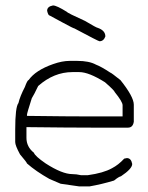

<svg xmlns="http://www.w3.org/2000/svg" viewBox="-20 -684 540 702"><path d="M234.9 -461.4H262.2Q305.7 -461.4 330.6 -447.8Q350.1 -440.4 383.3 -418.5Q386.2 -418.5 420.4 -391.1Q469.2 -330.1 469.2 -301.3V-238.8Q465.8 -217.3 447.8 -217.3H320.8Q234.4 -217.3 76.7 -219.2V-180.2Q76.7 -147 104 -125.5Q107.9 -113.3 147 -86.4Q207.5 -47.4 244.6 -47.4Q258.8 -47.4 275.9 -43.5H301.3Q357.9 -51.3 389.2 -68.8Q413.1 -81.1 434.1 -104L443.8 -106Q459.5 -106 463.4 -84.5Q463.4 -66.9 422.4 -39.6Q413.6 -37.6 397 -23.9Q352.1 -10.3 307.1 -2.4H270L201.7 -12.2L160.6 -29.8Q111.3 -57.6 78.6 -86.4Q78.6 -89.8 53.2 -119.6Q35.6 -151.9 35.6 -164.6V-209.5Q35.6 -292.5 47.4 -307.1Q53.2 -332 70.8 -365.7Q80.1 -391.1 84.5 -391.1Q109.9 -427.2 174.3 -449.7Q207.5 -461.4 234.9 -461.4ZM78.6 -264.2V-260.3Q231 -258.3 316.9 -258.3H428.2V-299.3Q428.2 -312 398.9 -348.1Q398.9 -352.5 363.8 -383.3Q304.7 -420.4 270 -420.4H244.6Q177.2 -420.4 119.6 -369.6Q104 -336.9 96.2 -324.7Q78.6 -270 78.6 -264.2ZM173.8 -664.1Q187 -664.1 224.6 -640.6Q226.1 -636.7 291 -607.4Q333.5 -582 337.9 -582Q365.2 -572.3 365.2 -550.8Q358.9 -533.2 343.8 -533.2Q339.8 -533.2 252 -580.1Q248.5 -580.1 209 -601.6L162.1 -627Q156.2 -627 152.3 -644.5Q152.3 -660.2 173.8 -664.1Z"/></svg>

Font: CEF Fonts CJK Mono
Style: Regular
Weight: 400
Designer: PartyBoss (派对大魔王)
Version: Release 2.25